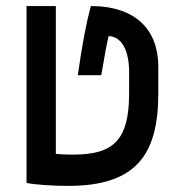

<svg xmlns="http://www.w3.org/2000/svg" viewBox="-20 -606 626 636"><path d="M205.1 9.8C429.2 9.8 504.4 -91.3 504.4 -296.9V-384.8C504.4 -506.3 430.7 -585.9 280.8 -585.9C266.1 -531.2 252 -458.5 237.8 -356.9H315.4C328.6 -435.5 334 -462.4 339.8 -486.3C370.6 -486.3 407.7 -458 407.7 -366.2V-297.4C407.7 -141.1 356 -93.8 221.2 -93.8C200.7 -93.8 182.6 -94.7 165 -96.2V-585.9H67.9V0C96.7 5.9 157.2 9.8 205.1 9.8Z"/></svg>

Font: CaskaydiaCove Nerd Font
Style: Regular
Weight: 400
Designer: Aaron Bell
Foundry: Saja Typeworks
Version: Version 2111.1;Nerd Fonts 2.3.3